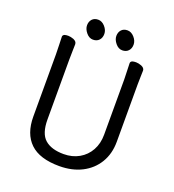

<svg xmlns="http://www.w3.org/2000/svg" viewBox="-156 -988 1021 1127"><g transform="rotate(20 355.0 -425.0)"><path d="M490 -846.5Q509 -825 509 -801Q509 -777 495 -762Q481 -747 457 -747Q433 -747 414.5 -769.5Q396 -792 396 -815Q396 -838 409.5 -853Q423 -868 447 -868Q471 -868 490 -846.5ZM307 -846.5Q326 -825 326 -801Q326 -777 312 -762Q298 -747 274 -747Q250 -747 231.5 -769.5Q213 -792 213 -815Q213 -838 226.5 -853Q240 -868 264 -868Q288 -868 307 -846.5ZM527 -245V-591Q527 -605 526 -625Q524 -667 524 -691Q524 -701 535 -706Q544 -709 558.5 -709Q573 -709 592 -702Q613 -693 613 -677Q613 -665 612 -640Q611 -615 611 -590V-232Q611 -157 577 -100.5Q543 -44 482.5 -13Q422 18 342 18Q219 18 159.5 -39Q100 -96 100 -204V-592Q100 -623 98.5 -653.5Q97 -684 97 -701Q97 -711 108 -716Q117 -719 131.5 -719Q146 -719 165 -712Q186 -703 186 -686Q186 -674 185 -645Q184 -616 184 -590V-216Q184 -128 224.5 -92.5Q265 -57 342 -57Q396 -57 438 -81Q480 -105 503.5 -147.5Q527 -190 527 -245Z"/></g></svg>

Font: Moon Stars Kai
Style: Bold
Weight: 700
Designer: GuiWonder
Version: Version 1.101